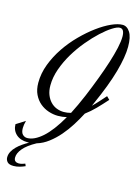

<svg xmlns="http://www.w3.org/2000/svg" viewBox="-146 -770 718 986"><g transform="rotate(15 213.0 -277.5)"><path d="M86.9 129.9Q74.2 135.7 57.9 140.4Q41.5 145 25.9 145Q2 145 -7.3 134.5Q-16.6 124 -16.6 110.4Q-16.6 94.2 -8.8 79.6Q-1 64.9 12 52Q24.9 39.1 41 28.1Q57.1 17.1 73.2 8.3Q70.8 8.8 69.1 8.8Q67.4 8.8 64.9 8.8Q25.9 8.8 3.4 -11.7Q-19 -32.2 -19.5 -64.9L28.3 -95.2Q22 -71.8 22 -55.2Q22 -32.2 32.2 -22Q42.5 -11.7 56.6 -11.7Q93.8 -11.7 137 -49.8Q180.2 -87.9 226.1 -168Q203.1 -162.6 179.7 -162.6Q154.8 -162.6 129.6 -170.9Q104.5 -179.2 84.2 -196Q64 -212.9 51.3 -239Q38.6 -265.1 38.6 -301.3Q38.6 -351.1 57.1 -399.9Q75.7 -448.7 105.7 -493.2Q135.7 -537.6 173.3 -575.4Q210.9 -613.3 248.8 -641.1Q286.6 -668.9 321.3 -684.6Q356 -700.2 380.4 -700.2Q404.3 -700.2 420.4 -675Q436.5 -649.9 436.5 -598.1Q436.5 -544.9 414.1 -464.4Q391.6 -383.8 341.3 -272Q337.9 -265.1 335 -257.8Q350.6 -272.9 366 -290Q381.3 -307.1 397.9 -325.7L413.6 -310.1Q387.2 -280.3 362.1 -254.6Q336.9 -229 310.5 -209.5Q293.5 -176.8 272.5 -143.3Q251.5 -109.9 226.6 -81.1Q201.7 -52.2 172.6 -30Q143.6 -7.8 110.8 2Q64.9 27.3 43.9 52.5Q22.9 77.6 22.9 100.6Q22.9 114.3 30.3 119.9Q37.6 125.5 48.3 125.5Q58.6 125.5 68.4 122.3Q78.1 119.1 82 117.7ZM203.6 -189.5Q222.2 -189.5 241.2 -194.8Q253.4 -218.3 265.6 -244.6Q277.8 -271 290.5 -300.8Q312.5 -353.5 331.5 -404.1Q350.6 -454.6 364.7 -499Q378.9 -543.5 387 -580.1Q395 -616.7 395 -641.1Q395 -660.6 389.2 -671.4Q383.3 -682.1 370.6 -682.1Q356.4 -682.1 331.1 -666Q305.7 -649.9 275.9 -622.3Q246.1 -594.7 215.1 -557.6Q184.1 -520.5 158.9 -478.5Q133.8 -436.5 117.9 -391.6Q102.1 -346.7 102.1 -303.7Q102.1 -275.9 110.4 -254.6Q118.7 -233.4 132.6 -218.8Q146.5 -204.1 165 -196.8Q183.6 -189.5 203.6 -189.5Z"/></g></svg>

Font: Dynalight
Style: Regular
Weight: 400
Version: Version 1.000